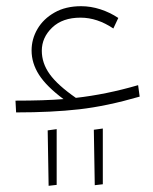

<svg xmlns="http://www.w3.org/2000/svg" viewBox="-20 -363 495 620"><path d="M431 -51Q324 -20 235.5 -10Q147 0 32 0L30 -38Q123 -38 185 -43Q130 -84 106 -121.5Q82 -159 82 -200Q82 -237 101 -269.5Q120 -302 156 -322.5Q192 -343 242 -343Q273 -343 304 -333Q335 -323 362 -305L346 -271Q294 -306 240 -306Q182 -306 148.5 -274Q115 -242 115 -199Q115 -159 140.5 -123.5Q166 -88 225 -47Q323 -58 426 -88ZM286 235 283 56 312 52V232ZM137 237 134 58 163 54V234Z"/></svg>

Font: FiraGO UltraLight
Style: Italic
Weight: 200
Italic angle: -8°
Designer: bBox Type GmbH
Foundry: bBox Type GmbH
Version: Version 1.001